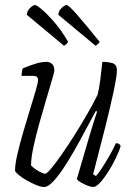

<svg xmlns="http://www.w3.org/2000/svg" viewBox="-20 -747 532 767"><path d="M156 0Q144 0 125.5 -7.5Q107 -15 87.5 -26Q68 -37 55 -48Q42 -59 40 -65Q40 -90 49.5 -131Q59 -172 72.5 -218.5Q86 -265 99.5 -308.5Q113 -352 122.5 -384.5Q132 -417 132 -428Q132 -444 113 -444H66Q66 -450 67.5 -459.5Q69 -469 71 -474Q100 -486 123.5 -493Q147 -500 166 -500Q178 -500 187.5 -492Q197 -484 197 -466Q197 -459 187.5 -427Q178 -395 164.5 -349.5Q151 -304 137 -254Q123 -204 113.5 -159.5Q104 -115 104 -86Q118 -72 135.5 -62.5Q153 -53 160 -53Q167 -53 184.5 -74Q202 -95 226.5 -130Q251 -165 277.5 -207Q304 -249 328.5 -291.5Q353 -334 370 -369Q376 -392 380.5 -427.5Q385 -463 389 -500Q410 -500 428.5 -495Q447 -490 447 -466Q447 -443 434 -382Q421 -321 399.5 -235.5Q378 -150 352 -51L363 -44Q372 -52 386.5 -74.5Q401 -97 417 -124.5Q433 -152 443 -175Q457 -175 462 -164Q456 -143 442.5 -115Q429 -87 412.5 -61Q396 -35 380 -17.5Q364 0 352 0Q344 0 329.5 -5.5Q315 -11 302.5 -18.5Q290 -26 287 -32L335 -196Q347 -237 356.5 -266.5Q366 -296 368 -301L363 -304Q344 -270 322.5 -229Q301 -188 278 -147.5Q255 -107 232.5 -73.5Q210 -40 190.5 -20Q171 0 156 0ZM362 -564 213 -688Q214 -704 226.5 -715.5Q239 -727 246 -727Q254 -727 289 -687Q324 -647 378 -580Q377 -576 372 -572Q367 -568 362 -564ZM236 -564 87 -688Q88 -704 100.5 -715.5Q113 -727 120 -727Q126 -727 147.5 -709Q169 -691 197.5 -658Q226 -625 252 -580Q251 -576 246 -572Q241 -568 236 -564Z"/></svg>

Font: Texturina 72pt 72pt Thin
Style: Italic
Weight: 100
Italic angle: -11°
Designer: Guillermo Torres Carreño
Foundry: Omnibus-Type
Version: Version 1.002; ttfautohint (v1.8.3)